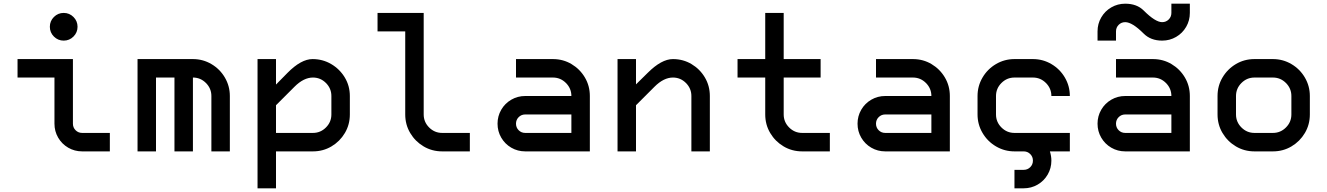

<svg xmlns="http://www.w3.org/2000/svg" viewBox="-20 -820 7190 1040"><path d="M275 -400H75V-500H375V-150Q375 -129 389.5 -114.5Q404 -100 425 -100H575V0H425Q384 0 349.5 -20Q315 -40 295 -74.5Q275 -109 275 -150ZM250 -675Q250 -706 272 -728Q294 -750 325 -750Q356 -750 378 -728Q400 -706 400 -675Q400 -644 378 -622Q356 -600 325 -600Q294 -600 272 -622Q250 -644 250 -675Z M1025 -400V0H925V-400H825V0H725V-500H1025Q1079 -500 1125 -473Q1171 -446 1198 -400Q1225 -354 1225 -300V0H1125V-300Q1125 -341 1095.5 -370.5Q1066 -400 1025 -400Z M1673 -500Q1728 -500 1774 -473Q1820 -446 1847.5 -400.5Q1875 -355 1875 -300V-200Q1875 -145 1848 -99.5Q1821 -54 1775.5 -27Q1730 0 1675 0H1475V200H1375V-500H1475V-362L1537 -425Q1611 -500 1673 -500ZM1675 -100Q1716 -100 1745.5 -129.5Q1775 -159 1775 -200V-300Q1775 -341 1745.5 -370.5Q1716 -400 1675 -400Q1625 -400 1575 -350L1475 -250V-100Z M2175 -200V-650H2025V-750H2275V-200Q2275 -159 2304.5 -129.5Q2334 -100 2375 -100H2525V0H2375Q2320 0 2274.5 -27Q2229 -54 2202 -99.5Q2175 -145 2175 -200Z M3175 -300V0H2825Q2784 0 2749.5 -20Q2715 -40 2695 -74.5Q2675 -109 2675 -150Q2675 -191 2695 -225.5Q2715 -260 2749.5 -280Q2784 -300 2825 -300H3075Q3075 -341 3045.5 -370.5Q3016 -400 2975 -400H2775V-500H2975Q3030 -500 3075.5 -473Q3121 -446 3148 -400.5Q3175 -355 3175 -300ZM2825 -100H3075V-200H2825Q2804 -200 2789.5 -185.5Q2775 -171 2775 -150Q2775 -129 2789.5 -114.5Q2804 -100 2825 -100Z M3625 -500Q3680 -500 3725.5 -473Q3771 -446 3798 -400.5Q3825 -355 3825 -300V0H3725V-300Q3725 -341 3695.5 -370.5Q3666 -400 3625 -400Q3575 -400 3525 -350L3425 -250V0H3325V-500H3425V-363L3488 -425Q3563 -500 3625 -500Z M4125 -200V-400H3975V-500H4125V-750H4225V-500H4425V-400H4225V-200Q4225 -159 4254.5 -129.5Q4284 -100 4325 -100H4475V0H4325Q4270 0 4224.5 -27Q4179 -54 4152 -99.5Q4125 -145 4125 -200Z M5125 -300V0H4775Q4734 0 4699.5 -20Q4665 -40 4645 -74.5Q4625 -109 4625 -150Q4625 -191 4645 -225.5Q4665 -260 4699.5 -280Q4734 -300 4775 -300H5025Q5025 -341 4995.5 -370.5Q4966 -400 4925 -400H4725V-500H4925Q4980 -500 5025.5 -473Q5071 -446 5098 -400.5Q5125 -355 5125 -300ZM4775 -100H5025V-200H4775Q4754 -200 4739.5 -185.5Q4725 -171 4725 -150Q4725 -129 4739.5 -114.5Q4754 -100 4775 -100Z M5275 -200V-300Q5275 -354 5302 -400Q5329 -446 5375 -473Q5421 -500 5475 -500H5575Q5629 -500 5675 -473Q5721 -446 5748 -400Q5775 -354 5775 -300H5675Q5675 -341 5645.5 -370.5Q5616 -400 5575 -400H5475Q5434 -400 5404.5 -370.5Q5375 -341 5375 -300V-200Q5375 -159 5404.5 -129.5Q5434 -100 5475 -100H5775V0H5667Q5675 26 5675 50Q5675 91 5655 125.5Q5635 160 5600.5 180Q5566 200 5525 200H5475V100H5525Q5546 100 5560.5 85.5Q5575 71 5575 50Q5575 29 5560.5 14.5Q5546 0 5525 0H5475Q5421 0 5375 -27Q5329 -54 5302 -100Q5275 -146 5275 -200Z M6425 -300V0H6075Q6034 0 5999.5 -20Q5965 -40 5945 -74.5Q5925 -109 5925 -150Q5925 -191 5945 -225.5Q5965 -260 5999.5 -280Q6034 -300 6075 -300H6325Q6325 -341 6295.5 -370.5Q6266 -400 6225 -400H6025V-500H6225Q6280 -500 6325.5 -473Q6371 -446 6398 -400.5Q6425 -355 6425 -300ZM6075 -100H6325V-200H6075Q6054 -200 6039.5 -185.5Q6025 -171 6025 -150Q6025 -129 6039.5 -114.5Q6054 -100 6075 -100ZM6275 -600Q6213 -600 6175 -638Q6113 -700 6075 -700Q6054 -700 6039.5 -685.5Q6025 -671 6025 -650V-600H5925V-650Q5925 -691 5945 -725.5Q5965 -760 5999.5 -780Q6034 -800 6075 -800Q6138 -800 6175 -763Q6238 -700 6275 -700Q6296 -700 6310.5 -714.5Q6325 -729 6325 -750V-800H6425V-750Q6425 -709 6405 -674.5Q6385 -640 6350.5 -620Q6316 -600 6275 -600Z M6875 0H6775Q6720 0 6674.5 -27Q6629 -54 6602 -99.5Q6575 -145 6575 -200V-300Q6575 -355 6602 -400.5Q6629 -446 6674.5 -473Q6720 -500 6775 -500H6875Q6929 -500 6975 -473Q7021 -446 7048 -400Q7075 -354 7075 -300V-200Q7075 -145 7048 -99.5Q7021 -54 6975.5 -27Q6930 0 6875 0ZM6775 -100H6875Q6916 -100 6945.5 -129.5Q6975 -159 6975 -200V-300Q6975 -341 6945.5 -370.5Q6916 -400 6875 -400H6775Q6734 -400 6704.5 -370.5Q6675 -341 6675 -300V-200Q6675 -159 6704.5 -129.5Q6734 -100 6775 -100Z"/></svg>

Font: Monoikos Medium
Style: Regular
Weight: 500
Designer: Brian Krent
Version: Version 0.088